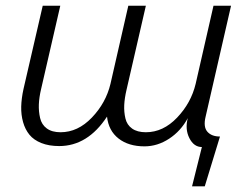

<svg xmlns="http://www.w3.org/2000/svg" viewBox="-20 -508 877 678"><path d="M658.2 149.9 692.9 11.2Q664.6 11.2 648.7 -20.3Q632.8 -51.8 643.1 -90.8Q618.7 -45.4 577.4 -18.3Q536.1 8.8 490.2 8.8Q434.1 8.8 398.7 -18.8Q363.3 -46.4 357.9 -96.2Q289.6 7.8 189 7.8Q152.8 7.8 126 -2.9Q99.1 -13.7 84 -32.2Q68.8 -50.8 61.5 -76.7Q54.2 -102.5 54.9 -131.6Q55.7 -160.6 63 -193.8L130.9 -487.8H192.9L125 -192.9Q118.2 -164.1 117.2 -139.4Q116.2 -114.7 121.6 -91.3Q127 -67.9 145.3 -54.4Q163.6 -41 193.8 -41Q254.9 -41 304.4 -92.8Q354 -144.5 370.1 -211.9L433.1 -487.8H495.1L426.8 -190.9Q419.9 -161.6 418.7 -137.2Q417.5 -112.8 422.9 -89.8Q428.2 -66.9 446.5 -54Q464.8 -41 495.1 -41Q556.2 -41 605.5 -92.8Q654.8 -144.5 670.9 -211.9L733.9 -487.8H795.9L706.1 -96.2Q697.3 -60.1 712.2 -43Q727.1 -25.9 756.8 -25.9L703.1 149.9Z"/></svg>

Font: HK Grotesk Light Italic
Style: Regular
Weight: 300
Italic angle: -13°
Designer: Alfredo Marco Pradil and Stefan Peev
Foundry: Hanken Design Co.
Version: Version 1.000;PS 001.000;hotconv 1.0.88;makeotf.lib2.5.64775